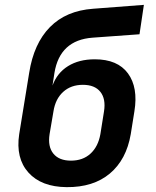

<svg xmlns="http://www.w3.org/2000/svg" viewBox="-20 -760 640 790"><path d="M254 10Q150 9 97 -50Q44 -109 59 -208L100 -460Q119 -581 185.5 -648.5Q252 -716 363 -724L572 -740L554 -619L361 -605Q226 -595 204 -460L196 -408Q215 -460 260 -488Q305 -516 370 -516Q464 -516 506.5 -458Q549 -400 533 -302L518 -208Q500 -103 432 -46Q364 11 254 10ZM272 -99Q321 -99 352.5 -128Q384 -157 393 -208L408 -302Q416 -353 393 -382Q370 -411 321 -411Q272 -411 240 -382Q208 -353 200 -302L184 -208Q176 -157 199.5 -128Q223 -99 272 -99Z"/></svg>

Font: JetBrains Mono NL
Style: Bold Italic
Weight: 700
Italic angle: -9°
Designer: Philipp Nurullin, Konstantin Bulenkov
Foundry: JetBrains
Version: Version 2.304; ttfautohint (v1.8.4.7-5d5b)